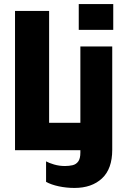

<svg xmlns="http://www.w3.org/2000/svg" viewBox="-20 -740 640 946"><path d="M368 -593V-720H538V-593ZM54 0V-686H222V-135H376V-511H533V-2Q533 92 482.5 139Q432 186 347 186Q307 186 269.5 178Q232 170 207 156V55Q221 63 246.5 70.5Q272 78 300 78Q320 78 337.5 74Q355 70 365.5 55.5Q376 41 376 12V0Z"/></svg>

Font: Chivo Mono
Style: Bold
Weight: 700
Monospace: yes
Designer: Hector Gatti
Foundry: Omnibus-Type
Version: Version 1.008; ttfautohint (v1.8.4.7-5d5b)